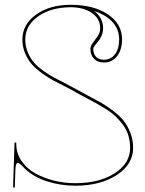

<svg xmlns="http://www.w3.org/2000/svg" viewBox="-20 -783 613 812"><path d="M377.9 -736.3Q416 -708.5 416 -663.1Q416 -646.5 409.4 -631.6Q402.8 -616.7 395.3 -608.2Q387.7 -599.6 381.1 -590.8Q374.5 -582 374.5 -575.7Q374.5 -554.7 386.5 -542.5Q398.4 -530.3 419.4 -530.3Q448.2 -530.3 466.1 -553.2Q483.9 -576.2 483.9 -616.7Q483.9 -658.2 456.5 -689Q429.2 -719.7 377.9 -736.3ZM277.8 -762.7Q376 -762.7 436 -722.4Q496.1 -682.1 496.1 -616.7Q496.1 -572.3 475.1 -545.4Q454.1 -518.6 419.4 -518.6Q393.6 -518.6 377.9 -534.2Q362.3 -549.8 362.3 -575.7Q362.3 -588.4 372.6 -601.8Q382.8 -615.2 393.3 -630.6Q403.8 -646 403.8 -663.1Q403.8 -703.1 369.1 -727.8Q334.5 -752.4 277.8 -752.4Q193.8 -751.5 140.4 -713.1Q86.9 -674.8 86.9 -615.7Q86.9 -586.4 97.9 -560.8Q108.9 -535.2 124.3 -517.8Q139.6 -500.5 165 -482.4Q190.4 -464.4 210.7 -453.9Q231 -443.4 260.3 -428.2Q289.6 -413.1 304.7 -404.3Q318.8 -396 352.3 -378.4Q385.7 -360.8 406.7 -349.1Q427.7 -337.4 456.3 -315.9Q484.9 -294.4 501.7 -273.9Q518.6 -253.4 530.8 -222.7Q543 -191.9 543 -157.2Q543 -87.9 473.6 -42.7Q404.3 2.4 297.9 2.4Q236.8 2.4 179 -16.1Q121.1 -34.7 84.5 -70.3Q62.5 -94.2 55.7 -94.2Q45.4 -94.2 44.9 -62L42.5 9.8H35.2L41.5 -180.2H48.8V-174.3Q48.8 -134.8 71 -102.3Q93.3 -69.8 129.4 -49.8Q165.5 -29.8 209 -19Q252.4 -8.3 297.9 -8.3Q399.9 -8.3 465.1 -50.3Q530.3 -92.3 530.3 -157.2Q530.3 -185.5 522.7 -210.4Q515.1 -235.4 500 -255.4Q484.9 -275.4 468.5 -291Q452.1 -306.6 428 -321.8Q403.8 -336.9 385.3 -347.2Q366.7 -357.4 340.3 -371.1Q314 -384.8 299.3 -393.6Q285.2 -401.9 255.6 -417Q226.1 -432.1 205.1 -443.1Q184.1 -454.1 157.7 -473.1Q131.3 -492.2 114.7 -511Q98.1 -529.8 86.4 -557.1Q74.7 -584.5 74.7 -615.7Q74.7 -680.2 132.8 -721.4Q190.9 -762.7 277.8 -762.7Z"/></svg>

Font: ZnikomitNo24
Style: Thin
Weight: 300
Designer: gluk
Foundry: gluk
Version: Version 0.55